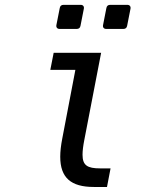

<svg xmlns="http://www.w3.org/2000/svg" viewBox="-20 -763 642 786"><path d="M224.1 -644.5H293.9C302.7 -644.5 308.1 -648.9 309.6 -657.7L323.2 -727.1C325.2 -736.8 319.8 -743.2 310.1 -743.2H240.2C231.4 -743.2 226.1 -738.8 224.6 -730L210.9 -660.6C209 -650.9 214.4 -644.5 224.1 -644.5ZM415 -644.5H484.9C493.7 -644.5 499 -648.9 500.5 -657.7L514.2 -727.1C516.1 -736.8 510.7 -743.2 501 -743.2H431.2C422.4 -743.2 417 -738.8 415.5 -730L401.9 -660.6C399.9 -650.9 405.3 -644.5 415 -644.5ZM364.3 2.4H418L432.6 -73.7H389.6C337.9 -73.7 317.9 -85.9 317.9 -129.4C317.9 -145.5 320.3 -165.5 325.2 -190.4L394 -546.9H199.7L186 -477.1H288.6L234.9 -195.8C229.5 -168 226.6 -143.1 226.6 -121.6C226.6 -35.6 270 2.4 364.3 2.4Z"/></svg>

Font: Hack
Style: Oblique
Weight: 400
Italic angle: -12°
Monospace: yes
Designer: Christopher Simpkins
Foundry: Christopher Simpkins
Version: Version 2.010